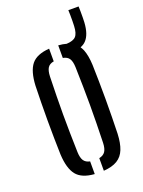

<svg xmlns="http://www.w3.org/2000/svg" viewBox="-143 -808 656 882"><g transform="rotate(-20 185.5 -367.5)"><path d="M207.5 6.5V-55Q228.5 -59.5 237.8 -73.5Q247 -87.5 248 -115Q249.5 -166 250.2 -211.2Q251 -256.5 251 -300.2Q251 -344 250.2 -389.2Q249.5 -434.5 248 -485Q247 -513.5 238 -527.2Q229 -541 207.5 -545V-606.5Q229.5 -605 246.5 -600Q279.5 -601.5 292 -615.5Q305 -629.5 306.5 -665Q307 -675 307.2 -689.5Q307.5 -704 307.2 -718.2Q307 -732.5 306.5 -742.5H356.5Q357 -732.5 357.2 -718.2Q357.5 -704 357.2 -689.5Q357 -675 356.5 -665Q353 -606 327.5 -580Q317 -569 301 -563Q307 -554 311.5 -543.5Q323 -514 325 -468.5Q326 -431 326.8 -388Q327.5 -345 327.5 -300.8Q327.5 -256.5 326.8 -213.2Q326 -170 325 -131.5Q323 -86 311.2 -56.5Q299.5 -27 274.5 -11.8Q249.5 3.5 207.5 6.5ZM46 -131.5Q45 -169 44.2 -211.8Q43.5 -254.5 43.5 -299.2Q43.5 -344 44.2 -387Q45 -430 46 -468.5Q49.5 -537.5 75.2 -569.8Q101 -602 163 -606.5V-544.5Q142 -541 133 -527Q124 -513 123 -485Q121.5 -434.5 120.8 -389.2Q120 -344 120 -300Q120 -256 120.8 -210.8Q121.5 -165.5 123 -115Q124 -87.5 133.2 -73.5Q142.5 -59.5 163 -55.5V6.5Q101 2 75.2 -30.5Q49.5 -63 46 -131.5Z"/></g></svg>

Font: Big Shoulders Stencil Display Thin Medium
Style: Regular
Weight: 500
Version: Version 2.001